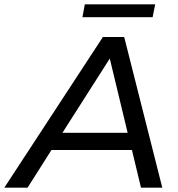

<svg xmlns="http://www.w3.org/2000/svg" viewBox="-74 -872 826 892"><path d="M-54 0 404 -700H503L680 0H581L539 -175H165L54 0ZM216 -255H519L436 -600ZM309 -792 320 -852H647L635 -792Z"/></svg>

Font: Montserrat Medium
Style: Italic
Weight: 500
Italic angle: -11.3°
Designer: Julieta Ulanovsky
Foundry: Julieta Ulanovsky
Version: Version 9.000; ttfautohint (v1.8.4.7-5d5b)